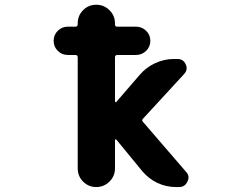

<svg xmlns="http://www.w3.org/2000/svg" viewBox="-20 -794 1040 795"><path d="M709 -19.5Q668 -19.5 631.8 -36.6Q595.7 -53.7 569.3 -85L461.9 -215.8Q460 -217.8 458 -216.8Q456.1 -215.8 456.1 -212.9V-96.7Q456.1 -64.5 433.1 -42Q410.2 -19.5 378.4 -19.5Q346.7 -19.5 324.2 -42Q301.8 -64.5 301.8 -96.7V-556.6Q301.8 -566.4 292 -566.4H260.7Q236.3 -566.4 219.2 -583.5Q202.1 -600.6 202.1 -625Q202.1 -649.4 219.2 -666.5Q236.3 -683.6 260.7 -683.6H292Q301.8 -683.6 301.8 -693.4V-697.3Q301.8 -729.5 324.2 -752Q346.7 -774.4 378.4 -774.4Q410.2 -774.4 433.1 -752Q456.1 -729.5 456.1 -697.3V-693.4Q456.1 -683.6 464.8 -683.6H543.9Q567.4 -683.6 585 -666.5Q602.5 -649.4 602.5 -625Q602.5 -600.6 585 -583.5Q567.4 -566.4 543.9 -566.4H465.8Q456.1 -566.4 456.1 -556.6V-375Q456.1 -372.1 458 -371.1Q460 -370.1 461.9 -372.1L559.6 -485.4Q585.9 -515.6 623 -532.7Q660.2 -549.8 700.2 -549.8H714.8Q739.3 -549.8 749 -527.3Q752.9 -519.5 752.9 -511.7Q752.9 -499 742.2 -487.3L572.3 -302.7Q565.4 -295.9 572.3 -289.1L750 -83Q760.7 -72.3 760.7 -58.6Q760.7 -50.8 755.9 -42Q746.1 -19.5 720.7 -19.5Z"/></svg>

Font: Rounded-X Mgen+ 1m bold
Style: Bold
Weight: 700
Designer: [Source Han Sans]
Ryoko NISHIZUKA  (kana & ideographs); Paul D. Hunt (Latin, Greek & Cyrillic); Wenlong ZHANG  (bopomofo
Version: Version 1.059.20150602